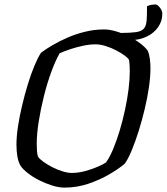

<svg xmlns="http://www.w3.org/2000/svg" viewBox="-20 -854 759 874"><path d="M273.1 0Q247.8 0 217.5 -9.5Q187.2 -19 158.2 -33.6Q129.2 -48.2 106.7 -65.9Q84.2 -83.5 73.7 -99.1Q63.7 -116 59.3 -140.7Q54.9 -165.4 54.9 -195.9Q54.9 -231.9 61.8 -277.8Q68.7 -323.7 80.5 -373.3Q92.2 -423 106.6 -470Q121 -517 136.6 -554.5Q152.2 -591.9 166.7 -614Q188.7 -630.6 219.8 -648.8Q250.9 -666.9 288.3 -683.2Q325.7 -699.5 367.9 -709.7Q410.1 -720 454 -720Q477.8 -720 507.6 -711.4Q537.4 -702.8 566.1 -688.5Q594.9 -674.3 618.1 -656.8Q641.2 -639.3 652.8 -622.5Q659.3 -607.3 662.1 -586Q664.9 -564.8 664.9 -542.1Q664.9 -505.1 658 -457.3Q651.1 -409.4 638.8 -357.8Q626.5 -306.1 611.2 -257.4Q595.8 -208.7 579.5 -169.4Q563.3 -130.1 547.6 -108.5Q520.6 -85.7 477.4 -60.4Q434.2 -35.1 382 -17.5Q329.7 0 273.1 0ZM306.6 -66.8Q336.7 -66.8 368.2 -75.4Q399.7 -84 425.6 -95.3Q451.4 -106.5 462.9 -114.7Q480.1 -139.5 495.8 -177.2Q511.5 -214.9 525.2 -260.8Q538.8 -306.7 549.2 -354.6Q559.5 -402.5 565.2 -447.7Q570.8 -492.9 570.8 -529.1Q570.8 -542.9 570 -556.6Q569.2 -570.3 567.2 -581Q564.5 -588.5 548.6 -600.3Q532.6 -612.2 509.9 -624.2Q487.2 -636.2 461.7 -644.2Q436.2 -652.2 415.2 -652.2Q388.1 -652.2 357.9 -645.7Q327.7 -639.3 300.1 -630.1Q272.5 -620.9 251.5 -611.5Q232.5 -578.4 213.6 -527Q194.7 -475.6 180 -416.5Q165.2 -357.4 156.2 -300.5Q147.2 -243.7 147.2 -198.5Q147.2 -180.5 148.3 -166.5Q149.5 -152.4 152.7 -141.2Q159.9 -130.2 177.6 -117.5Q195.4 -104.7 218.3 -93Q241.3 -81.3 264.7 -74Q288.2 -66.8 306.6 -66.8ZM570.5 -671.1Q562.2 -671.1 550.2 -673.4Q538.2 -675.7 528.7 -680.5L529.7 -704Q574.2 -704.2 598.7 -707.7Q623.2 -711.2 634.2 -723.1Q645.2 -735 647.3 -759.4Q649.5 -783.8 649.2 -825.8Q660.7 -830.8 670 -832.3Q679.2 -833.8 686.5 -833.8Q696.9 -833.8 707.9 -819.3Q718.9 -804.8 718.9 -791.5Q718.9 -757.8 699.6 -730.2Q680.3 -702.7 646.7 -686.9Q613 -671.1 570.5 -671.1Z"/></svg>

Font: Texturina Medium
Style: Italic
Weight: 500
Italic angle: -11°
Designer: Guillermo Torres Carreño
Foundry: Omnibus-Type
Version: Version 1.002